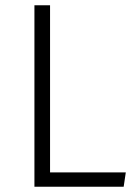

<svg xmlns="http://www.w3.org/2000/svg" viewBox="-20 -705 515 725"><path d="M169 -685V-54H455L447 0H110V-685Z"/></svg>

Font: Jldddboxgfspflltxgxzjzlszac
Style: Regular
Weight: 300
Designer: Carrois Corporate & Edenspiekermann
Foundry: Carrois Corporate GbR & Edenspiekermann AG
Version: Version 2.001